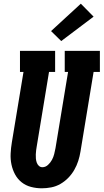

<svg xmlns="http://www.w3.org/2000/svg" viewBox="-20 -1010 560 1038"><path d="M206 8Q176 8 147.5 0.5Q119 -7 97 -24.5Q75 -42 61.5 -67Q48 -92 42 -120.5Q36 -149 37.5 -179.5Q39 -210 44 -240L107 -621H88V-735H278V-621H245L179 -221Q177 -210 175.5 -198.5Q174 -187 173.5 -175.5Q173 -164 174 -153Q175 -142 178.5 -131.5Q182 -121 190 -113.5Q198 -106 209 -106Q226 -106 239.5 -118.5Q253 -131 261 -146Q269 -161 273 -177Q277 -193 280 -209L348 -621H330V-735H520V-621H486L415 -190Q411 -165 403 -140Q395 -115 381.5 -91.5Q368 -68 349 -48.5Q330 -29 306.5 -15.5Q283 -2 257 3Q231 8 206 8ZM311 -788 256 -842 417 -990 486 -920Z"/></svg>

Font: Iosevka Slab Heavy
Style: Italic
Weight: 900
Italic angle: -9°
Monospace: yes
Designer: Belleve Invis
Foundry: Belleve Invis
Version: Version 11.1.0; ttfautohint (v1.8.3)